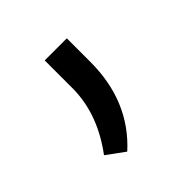

<svg xmlns="http://www.w3.org/2000/svg" viewBox="-80 -155 351 351"><g transform="rotate(-45 95.5 20.5)"><path d="M64 132.8 29.3 107.4Q73.7 47.9 75.2 -16.1V-91.8H132.3V-30.8Q132.3 70.8 64 132.8Z"/></g></svg>

Font: RobotoDraft Light
Style: Regular
Weight: 300
Version: Version 2.001151; 2014